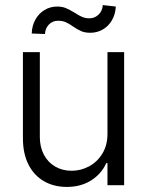

<svg xmlns="http://www.w3.org/2000/svg" viewBox="-20 -738 586 765"><path d="M408.2 -530.3H474.6V0H408.2V-87.9H403.3Q384.3 -45.4 343.3 -19.3Q302.2 6.8 246.1 6.8Q194.8 6.8 155.3 -15.9Q115.7 -38.6 93.5 -82.3Q71.3 -126 71.3 -187.5V-530.3H138.7V-192.4Q138.7 -152.3 154.8 -121.8Q170.9 -91.3 199.7 -74.5Q228.5 -57.6 265.6 -57.6Q301.8 -57.6 334.5 -75Q367.2 -92.3 387.7 -125.7Q408.2 -159.2 408.2 -205.1ZM208 -711.9Q227.5 -711.9 242.2 -705.8Q256.8 -699.7 277.3 -687.5Q293.9 -676.3 307.1 -670.7Q320.3 -665 335.9 -665Q357.4 -665 372.8 -679.9Q388.2 -694.8 389.6 -717.8L441.4 -711.9Q439.9 -681.2 426 -657.2Q412.1 -633.3 389.4 -620.4Q366.7 -607.4 339.8 -607.4Q318.4 -607.4 303.7 -613.8Q289.1 -620.1 270.5 -632.8Q254.9 -644 241.7 -649.7Q228.5 -655.3 210.9 -655.3Q189.5 -655.3 174.8 -640.1Q160.2 -625 159.2 -602.5L106.4 -604.5Q107.4 -635.7 121.1 -660.2Q134.8 -684.6 157.5 -698.2Q180.2 -711.9 208 -711.9Z"/></svg>

Font: Pretendard Light
Style: Regular
Weight: 300
Designer: Base glyphs from Inter by Rasmus Andersson; Hangeul glyphs from Noto Sans CJK(Source Han Sans) by Jang Soo-young and Kan
Foundry: Kil Hyung-jin
Version: Version 1.309